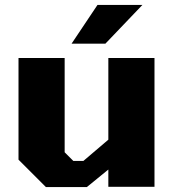

<svg xmlns="http://www.w3.org/2000/svg" viewBox="-20 -757 711 778"><path d="M270 -580 375 -737H557L407 -580ZM166 1 55 -110V-522H242V-140L277 -105H318L419 -191V-522H606V0H419V-70L332 1Z"/></svg>

Font: Tomorrow
Style: Bold
Weight: 700
Designer: Tony de Marco, Monica Rizzolli
Foundry: Just in Type
Version: Version 2.002